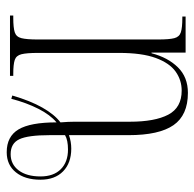

<svg xmlns="http://www.w3.org/2000/svg" viewBox="-24 -560 593 586"><g transform="rotate(90 273.0 -266.5)"><path d="M271 -7Q287 -62 308 -99Q329 -136 353 -154Q352 -164 351.5 -177Q351 -190 351 -197V-366Q351 -442 329.5 -483Q308 -524 256 -524Q224 -524 198 -505.5Q172 -487 156.5 -445Q141 -403 141 -333V-85Q141 -51 145 -35Q149 -19 162.5 -14.5Q176 -10 205 -10H211V0H27V-10H34Q64 -10 78 -14.5Q92 -19 96 -35Q100 -51 100 -85V-452Q100 -486 96 -501.5Q92 -517 78 -521.5Q64 -526 34 -526H30V-536H140V-432H142Q155 -482 185 -512.5Q215 -543 263 -543Q331 -543 361.5 -499Q392 -455 392 -362V-180Q412 -187 433 -187Q477 -187 502.5 -162Q528 -137 528 -93Q528 -46 505.5 -18Q483 10 444 10Q396 10 374.5 -26Q353 -62 353 -142Q330 -123 311.5 -86.5Q293 -50 281 -4ZM450 -2Q481 -2 499.5 -26.5Q518 -51 518 -93Q518 -133 496 -155Q474 -177 436 -177Q407 -177 392 -168V-121Q392 -55 404.5 -28.5Q417 -2 450 -2Z"/></g></svg>

Font: Noto Serif Display ExtraCondensed ExtraLight
Style: Regular
Weight: 200
Width: 2
Designer: Monotype Design Team
Foundry: Monotype Imaging Inc.
Version: Version 2.009